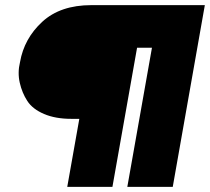

<svg xmlns="http://www.w3.org/2000/svg" viewBox="-20 -728 818 748"><path d="M336 -708H778L653 0H476L572 -542H514L418 0H242L289 -265H258Q196 -265 151.5 -284Q107 -303 86.5 -334.5Q66 -366 57 -405.5Q48 -445 58 -486Q74 -578 144.5 -643Q215 -708 336 -708Z"/></svg>

Font: Poppins Black
Style: Italic
Weight: 900
Italic angle: -10°
Designer: Ninad Kale (Devanagari), Jonny Pinhorn (Latin)
Foundry: Indian Type Foundry
Version: Version 3.200;PS 1.000;hotconv 16.6.54;makeotf.lib2.5.65590